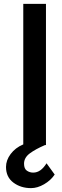

<svg xmlns="http://www.w3.org/2000/svg" viewBox="-20 -748 318 990"><path d="M140 222Q87 222 49 193.5Q11 165 11 113Q11 78 35 46Q59 14 99 -3L192 -6L212 0Q163 21 133.5 43Q104 65 104 96Q104 122 118.5 132Q133 142 151 142Q171 142 188 130Q205 118 220 94L262 152Q242 182 207.5 202Q173 222 140 222ZM100 -728H217V0H100Z"/></svg>

Font: Josefin Sans Thin SemiBold
Style: Regular
Weight: 600
Version: Version 2.000